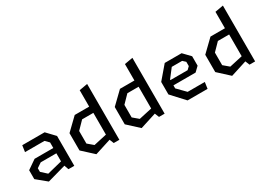

<svg xmlns="http://www.w3.org/2000/svg" viewBox="-14 -1515 3128 2278"><g transform="rotate(-30 1550.0 -376.5)"><path d="M464.5 0H544.5V-409L438.5 -520.5H132L119.5 -433H385.5L434.5 -384V-307.5H178L54.5 -222.5V-100.5L190 11L443.5 -60ZM155.5 -142V-191.5L220 -235H434.5V-124.5L230.5 -73.5Z M1085 0H1162V-765L1048.5 -745V-520H850.5L689 -364V-127L840.5 12L1061.5 -58.5ZM801 -157V-329L900.5 -431H1054.5V-133L876 -93.5Z M1705 0H1782V-765L1668.5 -745V-520H1470.5L1309 -364V-127L1460.5 12L1681.5 -58.5ZM1421 -157V-329L1520.5 -431H1674.5V-133L1496 -93.5Z M2096.5 0H2370.5L2383 -87.5H2148L2040.5 -197V-238.5H2344L2405.5 -297.5V-426.5L2315 -520.5H2084L1935 -346V-175ZM2040.5 -310.5V-318.5L2133 -438.5H2275L2312.5 -404V-345.5L2276.5 -310.5Z M2945 0H3022V-765L2908.5 -745V-520H2710.5L2549 -364V-127L2700.5 12L2921.5 -58.5ZM2661 -157V-329L2760.5 -431H2914.5V-133L2736 -93.5Z"/></g></svg>

Font: Monaspace Krypton Medium
Style: Regular
Weight: 500
Designer: Riley Cran & the Lettermatic Team
Foundry: Lettermatic
Version: Version 1.101 (Monaspace Krypton)